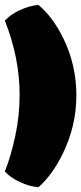

<svg xmlns="http://www.w3.org/2000/svg" viewBox="-30 -724 336 796"><path d="M-9.8 -638.2Q51.3 -483.9 51.3 -331.5V-329.6Q51.3 -245.1 33.4 -160.9Q15.6 -76.7 -9.8 -13.2Q12.7 12.7 53.2 30.8Q92.3 49.3 129.4 52.2Q186.5 2 230 -86.4Q286.6 -201.7 286.6 -328.4Q286.6 -455.1 231.9 -566.4Q189.5 -652.8 129.4 -703.6Q93.3 -700.7 52.7 -682.1Q12.2 -663.6 -9.8 -638.2Z"/></svg>

Font: Friends & Family
Style: Regular
Weight: 400
Designer: Sarang Kulkarni, Maithili Shingre, Noopur Datye
Foundry: Ek Type
Version: Version 1.000;hotconv 1.0.117;makeotfexe 2.5.65602